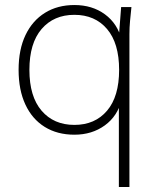

<svg xmlns="http://www.w3.org/2000/svg" viewBox="-20 -528 623 764"><path d="M453 216V-131H464Q448 -66 397 -29Q346 8 276 8Q208 8 158 -23Q108 -54 81 -112Q54 -170 54 -250Q54 -331 81.5 -388.5Q109 -446 159 -477Q209 -508 276 -508Q347 -508 397.5 -471Q448 -434 464 -369H452L462 -500H503Q500 -472 497.5 -445Q495 -418 495 -392V216ZM276 -31Q358 -31 406 -87.5Q454 -144 454 -250Q454 -356 406 -412.5Q358 -469 276 -469Q194 -469 145.5 -412.5Q97 -356 97 -250Q97 -144 145.5 -87.5Q194 -31 276 -31Z"/></svg>

Font: Mulish ExtraLight
Style: Regular
Weight: 200
Designer: Vernon Adams
Foundry: Vernon Adams
Version: Version 3.603